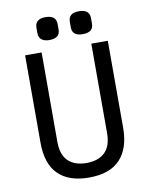

<svg xmlns="http://www.w3.org/2000/svg" viewBox="-92 -895 759 974"><g transform="rotate(-10 288.0 -408.0)"><path d="M501 -655V-207Q501 -101 448 -44.5Q395 12 288 12Q184 12 129.5 -42Q75 -96 75 -205V-655H160V-194Q160 -128 193.5 -95.5Q227 -63 288 -63Q349 -63 382.5 -95.5Q416 -128 416 -194V-655ZM265 -754Q265 -710 210 -710Q184 -710 170 -721.5Q156 -733 156 -754V-783Q156 -806 170 -817Q184 -828 210 -828Q265 -828 265 -783ZM437 -754Q437 -710 382 -710Q328 -710 328 -754V-783Q328 -828 382 -828Q437 -828 437 -783Z"/></g></svg>

Font: Ropa Sans
Style: Regular
Weight: 400
Designer: Botio Nikoltchev
Foundry: Botjo Nikoltchev
Version: Version 1.002